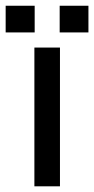

<svg xmlns="http://www.w3.org/2000/svg" viewBox="-77 -655 331 675"><path d="M133.8 0H43.9V-487.8H133.8ZM-57.1 -541V-634.8H44.9V-541ZM132.8 -541V-634.8H233.9V-541Z"/></svg>

Font: Teko
Style: Regular
Weight: 400
Designer: Manushi Parikh, Jonny Pinhorn
Foundry: Indian Type Foundry
Version: Version 2.000;PS 1.0;hotconv 1.0.79;makeotf.lib2.5.61930